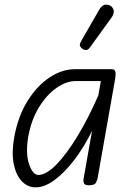

<svg xmlns="http://www.w3.org/2000/svg" viewBox="-20 -799 563 828"><path d="M133.5 9Q99.5 9 74.2 -17.2Q49 -43.5 39.2 -92.2Q29.5 -141 41.5 -208Q58 -298.5 99 -364Q140 -429.5 193.8 -465Q247.5 -500.5 302 -500.5H462.5Q475 -500.5 477.5 -489.2Q480 -478 476.5 -458.5L400.5 -28Q399.5 -23 393.8 -11.5Q388 0 364 0Q345 0 341.8 -9Q338.5 -18 340 -25.5L377 -235Q343.5 -166 301.5 -110.8Q259.5 -55.5 216 -23.2Q172.5 9 133.5 9ZM102 -211Q89.5 -136.5 105.5 -90.5Q121.5 -44.5 145.5 -44.5Q179.5 -44.5 223.8 -90Q268 -135.5 315 -213.2Q362 -291 404 -387.5L415 -449.5H307Q266 -449.5 223.8 -420Q181.5 -390.5 148.5 -337Q115.5 -283.5 102 -211ZM337.5 -587Q329.5 -592 325.5 -599.5Q321.5 -607 330.5 -622.5L407.5 -756.5Q420 -778 435.2 -778.8Q450.5 -779.5 459.5 -772Q471 -761.5 470.5 -748.8Q470 -736 461.5 -724L369 -596Q360 -583.5 352.2 -583.2Q344.5 -583 337.5 -587Z"/></svg>

Font: Edu VIC WA NT Hand Pre
Style: Regular
Weight: 400
Designer: Tina and Corey Anderson, Eben Sorkin, Mirko Velimirovic
Foundry: Google for Education
Version: Version 1.000